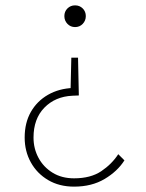

<svg xmlns="http://www.w3.org/2000/svg" viewBox="-20 -490 545 716"><path d="M256 206Q201 206 159.5 181.5Q118 157 95 115.5Q72 74 72 23Q72 -32 95 -72.5Q118 -113 159 -136.5Q200 -160 253 -162L243 -147L246 -275H271L274 -134L250 -133Q186 -130 145.5 -88.5Q105 -47 105 23Q105 64 123.5 98.5Q142 133 176 154Q210 175 256 175Q318 175 357.5 148.5Q397 122 421 85L444 108Q418 149 370 177.5Q322 206 256 206ZM260 -389Q243 -389 231.5 -401Q220 -413 220 -430Q220 -447 231.5 -458.5Q243 -470 260 -470Q277 -470 288.5 -458.5Q300 -447 300 -430Q300 -413 288.5 -401Q277 -389 260 -389Z"/></svg>

Font: Marine Company Thin
Style: Regular
Weight: 100
Designer: Rodrigo Fuenzalida
Foundry: fragTYPE
Version: Version 1.000